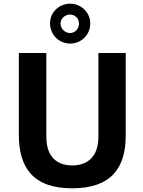

<svg xmlns="http://www.w3.org/2000/svg" viewBox="-20 -1010 773 1040"><path d="M469 -883C469 -942 420 -990 360 -990C300 -990 251 -943 251 -885C251 -822 299 -774 360 -774C420 -774 469 -821 469 -883ZM408 -882C408 -855 387 -831 359 -831C332 -831 308 -855 308 -882C308 -910 332 -931 359 -931C387 -931 408 -910 408 -882ZM661 -276V-723H513V-269C513 -161 454 -114 371 -114C288 -114 231 -161 231 -269V-723H82V-280C82 -101 160 10 371 10C582 10 661 -100 661 -276Z"/></svg>

Font: United Sans
Style: Bold
Weight: 700
Designer: Pablo Impallari, Rodrigo Fuenzalida (Modified by Dan O. Williams)
Version: Version 1.000;PS 001.000;hotconv 1.0.88;makeotf.lib2.5.64775